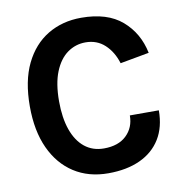

<svg xmlns="http://www.w3.org/2000/svg" viewBox="-77 -735 788 822"><g transform="rotate(-10 317.0 -324.0)"><path d="M329 14Q243.5 14 180.2 -26.8Q117 -67.5 82 -143.5Q47 -219.5 47 -326Q47 -436.5 83.2 -511Q119.5 -585.5 183.2 -623.8Q247 -662 329 -662Q442.5 -662 506.2 -607Q570 -552 588 -464L462 -441Q446.5 -492 412.5 -523.5Q378.5 -555 329 -555Q285.5 -555 250.2 -529.8Q215 -504.5 194.5 -453.8Q174 -403 174 -326Q174 -254 192.2 -202Q210.5 -150 245.2 -122Q280 -94 329 -94Q392 -94 427 -127.8Q462 -161.5 462 -214H588Q588 -141.5 556.8 -90.5Q525.5 -39.5 467.5 -12.8Q409.5 14 329 14Z"/></g></svg>

Font: Karla ExtraLight
Style: Bold
Weight: 700
Version: Version 2.001